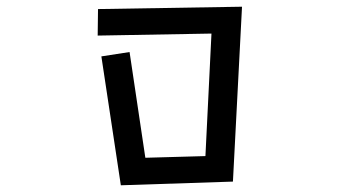

<svg xmlns="http://www.w3.org/2000/svg" viewBox="-20 -527 1040 572"><path d="M282 -359 366 -372 413 -57 592 -62 610 -427 271 -421 272 -500 701 -507 674 13V14L340 25Z"/></svg>

Font: Stick
Style: Regular
Weight: 400
Designer: Fontworks Inc.
Foundry: Fontworks Inc.
Version: Version 1.100